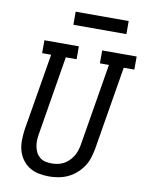

<svg xmlns="http://www.w3.org/2000/svg" viewBox="-99 -992 817 1070"><g transform="rotate(10 309.5 -457.0)"><path d="M253 8Q223 8 194 2Q165 -4 141.5 -19Q118 -34 101.5 -57Q85 -80 77.5 -107.5Q70 -135 70.5 -165Q71 -195 75 -225L148 -662H97V-735H292V-662H231L157 -213Q154 -195 153.5 -177Q153 -159 156.5 -142Q160 -125 168 -110Q176 -95 189 -84.5Q202 -74 219 -70Q236 -66 254 -66Q271 -66 288.5 -69Q306 -72 322 -80.5Q338 -89 351.5 -102Q365 -115 374.5 -130.5Q384 -146 389.5 -163Q395 -180 398 -197L475 -662H424V-735H619V-661H559L480 -185Q475 -159 466.5 -133Q458 -107 442 -84Q426 -61 404.5 -42.5Q383 -24 357.5 -12.5Q332 -1 305.5 3.5Q279 8 253 8ZM241 -848V-922H541V-848Z"/></g></svg>

Font: Iosevka Etoile Oblique
Style: Regular
Weight: 400
Italic angle: -9°
Designer: Belleve Invis
Foundry: Belleve Invis
Version: Version 15.5.2; ttfautohint (v1.8.4)